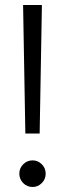

<svg xmlns="http://www.w3.org/2000/svg" viewBox="-20 -737 260 765"><path d="M81 -205 72 -717H147L138 -205ZM110 8Q88 8 72.5 -7.5Q57 -23 57 -45Q57 -67 72.5 -82.5Q88 -98 110 -98Q131 -98 146.5 -82.5Q162 -67 162 -45Q162 -23 146.5 -7.5Q131 8 110 8Z"/></svg>

Font: Red Hat Text
Style: Regular
Weight: 400
Designer: Pentagram / MCKL
Foundry: Pentagram / MCKL
Version: Version 1.005; Red Hat Text